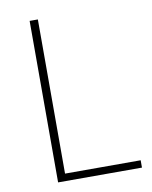

<svg xmlns="http://www.w3.org/2000/svg" viewBox="-82 -788 673 850"><g transform="rotate(-10 254.0 -363.0)"><path d="M110 0H487V-33H147V-726H110Z"/></g></svg>

Font: Harano Aji Gothic KR ExtraLight
Style: Regular
Weight: 250
Foundry: Masamichi Hosoda
Version: HaranoAjiGothicKR-ExtraLight version 20220220;ttx 4.29.1